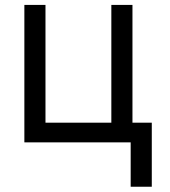

<svg xmlns="http://www.w3.org/2000/svg" viewBox="-20 -565 675 762"><path d="M76.7 -545.5H160.5V-78.1H421.9V-545.5H505.7V-78.1H582.4V176.1H498.6V0H76.7Z"/></svg>

Font: Inter P
Style: Regular
Weight: 400
Designer: Rasmus Andersson
Foundry: rsms
Version: Version 3.018;git-588b23468